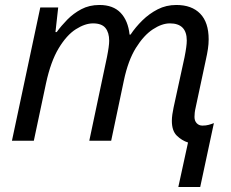

<svg xmlns="http://www.w3.org/2000/svg" viewBox="-20 -566 929 772"><path d="M697 186 736 7Q711 -1 691 -20.5Q671 -40 671 -80Q671 -92 673 -106Q675 -120 678 -134L722 -336Q731 -381 731 -403Q731 -472 663 -472Q631 -472 594.5 -448Q558 -424 526.5 -373.5Q495 -323 478 -242L427 0H339L410 -336Q419 -381 419 -402Q419 -435 404 -453.5Q389 -472 354 -472Q322 -472 285 -448.5Q248 -425 216 -372Q184 -319 165 -231L116 0H28L142 -536H214L203 -437H208Q226 -462 250.5 -487Q275 -512 307 -529Q339 -546 380 -546Q435 -546 465 -514.5Q495 -483 501 -427H505Q525 -457 552.5 -484Q580 -511 614 -528.5Q648 -546 689 -546Q751 -546 785 -511Q819 -476 819 -408Q819 -389 816 -369Q813 -349 808 -327L767 -135Q764 -122 763 -113Q762 -104 762 -96Q762 -80 771 -70.5Q780 -61 794 -61Q808 -61 819 -64Q830 -67 840 -71L785 186Z"/></svg>

Font: Noto Sans IKEA
Style: Italic
Weight: 400
Italic angle: -12°
Designer: Monotype Design Team
Foundry: Monotype Imaging Inc.
Version: Version 2.001